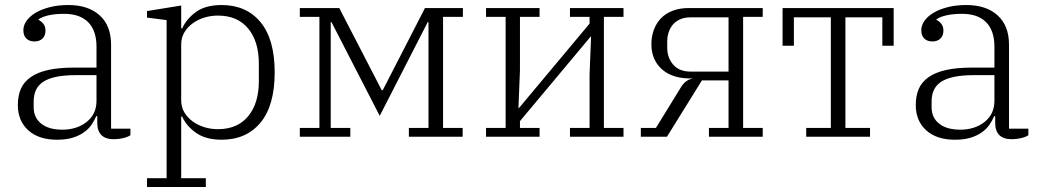

<svg xmlns="http://www.w3.org/2000/svg" viewBox="-20 -544 4145 764"><path d="M207 12Q134 12 92.5 -25.5Q51 -63 51 -126Q51 -163 63 -190.5Q75 -218 102 -237Q129 -256 171.5 -265.5Q214 -275 275 -275H364V-358Q364 -422 331 -455.5Q298 -489 235 -489Q199 -489 173 -483Q147 -477 133 -467V-465Q144 -460 152.5 -449.5Q161 -439 161 -422Q161 -402 149 -390.5Q137 -379 117 -379Q97 -379 85 -390.5Q73 -402 73 -424Q73 -443 85.5 -461Q98 -479 121.5 -493Q145 -507 178 -515.5Q211 -524 252 -524Q331 -524 376.5 -483Q422 -442 422 -366V-32H499V-6Q489 1 470.5 5.5Q452 10 433 10Q367 10 367 -56V-82H363Q356 -65 344.5 -48Q333 -31 314 -17.5Q295 -4 269 4Q243 12 207 12ZM228 -28Q286 -28 325 -59Q364 -90 364 -143V-245H283Q235 -245 202.5 -238Q170 -231 150.5 -217.5Q131 -204 122.5 -184.5Q114 -165 114 -140V-117Q114 -76 144 -52Q174 -28 228 -28Z M565 165H643V-464L565 -474V-500L701 -522V-431H705Q722 -469 760 -496.5Q798 -524 862 -524Q960 -524 1016.5 -456Q1073 -388 1073 -256Q1073 -124 1016.5 -56Q960 12 862 12Q799 12 760 -15.5Q721 -43 705 -80H701V165H799V200H565ZM847 -30Q925 -30 967.5 -81.5Q1010 -133 1010 -221V-291Q1010 -379 967.5 -430.5Q925 -482 847 -482Q819 -482 793 -474Q767 -466 746.5 -451Q726 -436 713.5 -415Q701 -394 701 -367V-145Q701 -118 713.5 -97Q726 -76 746.5 -61Q767 -46 793 -38Q819 -30 847 -30Z M1173 -35H1251V-477H1173V-512H1330L1499 -185H1503L1671 -512H1822V-477H1743V-35H1821V0H1607V-35H1685V-456H1682L1491 -83L1299 -456H1296V-35H1374V0H1173Z M1914 -35H1992V-477H1914V-512H2127V-477H2049V-264L2043 -114H2045L2326 -450V-477H2248V-512H2461V-477H2383V-35H2461V0H2248V-35H2326V-248L2332 -398H2330L2049 -62V-35H2127V0H1914Z M2530 -35H2590L2686 -191Q2697 -210 2708.5 -219Q2720 -228 2734 -231V-232H2719Q2650 -234 2611 -271Q2572 -308 2572 -368Q2572 -398 2581.5 -424.5Q2591 -451 2609.5 -470.5Q2628 -490 2656 -501Q2684 -512 2721 -512H3015V-477H2937V-35H3015V0H2801V-35H2879V-224H2773L2634 0H2530ZM2879 -259V-475H2729Q2704 -475 2686 -467Q2668 -459 2657 -445.5Q2646 -432 2640.5 -415Q2635 -398 2635 -380V-354Q2635 -314 2659 -286.5Q2683 -259 2729 -259Z M3188 -35H3286V-475H3139V-362H3094V-512H3536V-362H3491V-475H3344V-35H3442V0H3188Z M3780 12Q3707 12 3665.5 -25.5Q3624 -63 3624 -126Q3624 -163 3636 -190.5Q3648 -218 3675 -237Q3702 -256 3744.5 -265.5Q3787 -275 3848 -275H3937V-358Q3937 -422 3904 -455.5Q3871 -489 3808 -489Q3772 -489 3746 -483Q3720 -477 3706 -467V-465Q3717 -460 3725.5 -449.5Q3734 -439 3734 -422Q3734 -402 3722 -390.5Q3710 -379 3690 -379Q3670 -379 3658 -390.5Q3646 -402 3646 -424Q3646 -443 3658.5 -461Q3671 -479 3694.5 -493Q3718 -507 3751 -515.5Q3784 -524 3825 -524Q3904 -524 3949.5 -483Q3995 -442 3995 -366V-32H4072V-6Q4062 1 4043.5 5.5Q4025 10 4006 10Q3940 10 3940 -56V-82H3936Q3929 -65 3917.5 -48Q3906 -31 3887 -17.5Q3868 -4 3842 4Q3816 12 3780 12ZM3801 -28Q3859 -28 3898 -59Q3937 -90 3937 -143V-245H3856Q3808 -245 3775.5 -238Q3743 -231 3723.5 -217.5Q3704 -204 3695.5 -184.5Q3687 -165 3687 -140V-117Q3687 -76 3717 -52Q3747 -28 3801 -28Z"/></svg>

Font: IBM Plex Serif Light
Style: Regular
Weight: 300
Designer: Mike Abbink, Paul van der Laan, Pieter van Rosmalen
Foundry: Bold Monday
Version: Version 3.001